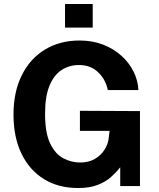

<svg xmlns="http://www.w3.org/2000/svg" viewBox="-20 -937 799 967"><path d="M373.5 10Q274 10 201 -35.2Q128 -80.5 88 -163.5Q48 -246.5 48 -359.5Q48 -474.5 89.8 -558.2Q131.5 -642 206.5 -687.5Q281.5 -733 381.5 -733Q446 -733 499.2 -712.2Q552.5 -691.5 591.5 -656.2Q630.5 -621 652.8 -576.2Q675 -531.5 677 -483.5H523Q513 -535 475.2 -572.2Q437.5 -609.5 378 -609.5Q329.5 -609.5 290.8 -584.8Q252 -560 229.5 -506Q207 -452 207 -363.5Q207 -268 232.5 -214.8Q258 -161.5 298.5 -140Q339 -118.5 384 -118.5Q427 -118.5 457.5 -136.5Q488 -154.5 505.2 -181.2Q522.5 -208 526.5 -234L532 -278H382.5V-379L685 -377.5V0H585.5V-94.5Q566.5 -70 539.5 -45.8Q512.5 -21.5 472.2 -5.8Q432 10 373.5 10ZM307.5 -798V-917H447V-798Z"/></svg>

Font: Public Sans
Style: Bold
Weight: 700
Designer: The Public Sans project authors (U.S. Web Design System). Libre Franklin designed by Pablo Impallari and Rodrigo Fuenzal
Version: Version 1.008; ttfautohint (v1.8.1) -l 8 -r 50 -G 200 -x 14 